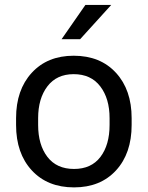

<svg xmlns="http://www.w3.org/2000/svg" viewBox="-20 -770 615 799"><path d="M46.9 -250V-278.3Q46.9 -396 112.1 -467Q177.2 -538.1 286.6 -538.1Q397.5 -538.1 462.6 -467Q527.8 -396 527.8 -278.3V-250Q527.8 -131.8 462.9 -61Q397.9 9.8 288.1 9.8Q177.7 9.8 112.3 -61Q46.9 -131.8 46.9 -250ZM138.7 -278.3V-250Q138.7 -167.5 177.2 -117.2Q215.8 -66.9 288.1 -66.9Q359.9 -66.9 397.9 -116.9Q436 -167 436 -250V-278.3Q436 -359.9 397.2 -410.6Q358.4 -461.4 286.6 -461.4Q215.8 -461.4 177.2 -410.6Q138.7 -359.9 138.7 -278.3ZM236.3 -606.9 335.4 -749.5H442.9L313.5 -606.9Z"/></svg>

Font: Bert Sans Medium
Style: Regular
Weight: 500
Designer: Christian Robertson, Adam Twardoch, & Cristiano Sobral
Foundry: Google
Version: Version 12.135;January 10, 2020;FontCreator 12.0.0.2547 64-b